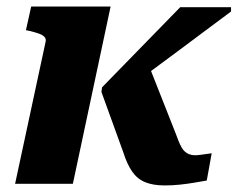

<svg xmlns="http://www.w3.org/2000/svg" viewBox="-20 -560 724 585"><path d="M431 -367 369 -290Q408 -320 447.5 -349Q487 -378 526.5 -407.5Q566 -437 605.5 -466.5Q645 -496 684 -525V-538H529Q490 -498 450 -457Q410 -416 370.5 -375.5Q331 -335 291 -294L289 -280L356 -95Q367 -60 382.5 -37.5Q398 -15 422 -5Q446 5 482 5Q506 5 529 2.5Q552 0 572.5 -3.5Q593 -7 610 -10L625 -93Q619 -92 610.5 -91Q602 -90 592.5 -88.5Q583 -87 573 -87Q564 -87 555.5 -90.5Q547 -94 540.5 -101Q534 -108 528.5 -120Q523 -132 517 -149ZM202 0H26L119 -433Q121 -442 115 -448Q109 -454 97.5 -458Q86 -462 69 -466L59 -468L75 -540H317Z"/></svg>

Font: Roboto Serif
Style: Bold Italic
Weight: 700
Italic angle: -10°
Designer: Greg Gazdowicz
Foundry: Commercial Type
Version: Version 1.008